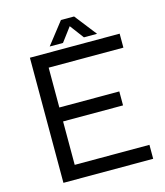

<svg xmlns="http://www.w3.org/2000/svg" viewBox="-131 -1017 959 1116"><g transform="rotate(-15 348.0 -459.0)"><path d="M110.8 0V-752.9H650.9V-668.9H201.2V-429.2H562V-345.2H201.2V-84H650.9V0ZM238.8 -786.1 341.8 -918H420.9L523.9 -786.1H444.8L381.8 -870.1L318.8 -786.1Z"/></g></svg>

Font: Standard
Style: Regular
Weight: 400
Designer: Bryce Wilner
Version: Version 2.000;PS 2.0;hotconv 16.6.51;makeotf.lib2.5.65220 DE